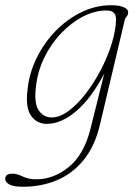

<svg xmlns="http://www.w3.org/2000/svg" viewBox="-78 -466 520 734"><path d="M304 11Q284.5 93.5 241.5 146Q198.5 198.5 139 223.2Q79.5 248 10 248Q-26.5 248 -42.2 239.2Q-58 230.5 -58 218Q-58 198 -31 198Q-12.5 198 9.2 208.8Q31 219.5 60.5 219.5Q127 219.5 185.2 172.2Q243.5 125 268.5 24L320.5 -184.5Q271 -90.5 213.8 -41.5Q156.5 7.5 101 7.5Q63 7.5 41 -23.2Q19 -54 27 -120.5Q33 -185 61.8 -243.8Q90.5 -302.5 135 -348Q179.5 -393.5 234 -419.8Q288.5 -446 347 -446Q378 -446 395 -438.5Q412 -431 412 -419.5Q412 -409.5 406 -402.8Q400 -396 398 -386ZM59 -131Q52 -69.5 70.5 -43.2Q89 -17 119 -17Q151 -17 185 -42.5Q219 -68 251 -109.8Q283 -151.5 308.8 -201.5Q334.5 -251.5 349.8 -301.5Q365 -351.5 365.5 -392.5Q366 -426 329 -426Q285 -426 240 -403Q195 -380 156 -339.2Q117 -298.5 91 -245Q65 -191.5 59 -131Z"/></svg>

Font: Fraunces 72pt Soft Thin
Style: Italic
Weight: 100
Italic angle: -16°
Version: Version 1.000;[0bf87f6ff]